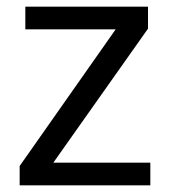

<svg xmlns="http://www.w3.org/2000/svg" viewBox="-20 -556 510 576"><path d="M431 0H39V-58L327 -468H56V-536H424V-470L140 -68H431Z"/></svg>

Font: hexuoriya05
Style: Book
Weight: 400
Designer: Jelle Bosma - Monotype Design Team
Foundry: Monotype Imaging Inc.
Version: Version 2.003